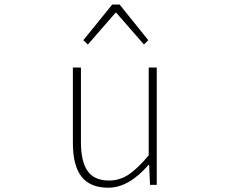

<svg xmlns="http://www.w3.org/2000/svg" viewBox="-20 -831 1040 863"><path d="M466.8 12.7Q385.7 12.7 346.7 -36.6Q307.6 -85.9 307.6 -188.5V-527.3H343.8V-192.4Q343.8 -104.5 374 -62Q404.3 -19.5 469.7 -19.5Q517.6 -19.5 557.6 -45.9Q597.7 -72.3 648.4 -132.8V-527.3H684.6V0H654.3L650.4 -89.8H647.5Q558.6 12.7 466.8 12.7ZM354.5 -650.4 484.4 -810.5H517.6L646.5 -650.4L627 -630.9L502.9 -773.4H499L375 -630.9Z"/></svg>

Font: Gen Shin Gothic Monospace ExtraLight
Style: Regular
Weight: 200
Designer: [Source Han Sans]
Ryoko NISHIZUKA  (kana & ideographs); Paul D. Hunt (Latin, Greek & Cyrillic); Wenlong ZHANG  (bopomofo
Version: Version 1.002.20150607